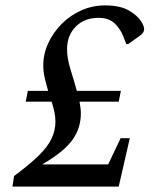

<svg xmlns="http://www.w3.org/2000/svg" viewBox="-20 -690 558 710"><path d="M26 0 32 -39Q90 -82 123.5 -115Q157 -148 171 -178Q185 -208 185 -241Q185 -258 181 -276.5Q177 -295 171 -314H75L83 -354H158Q151 -378 145.5 -401.5Q140 -425 140 -448Q140 -490 158 -529.5Q176 -569 207.5 -601Q239 -633 280.5 -651.5Q322 -670 368 -670Q424 -670 456 -651.5Q488 -633 502 -611Q513 -594 513 -582Q513 -568 496 -557L454 -527H447L437 -553Q426 -582 404.5 -603Q383 -624 344 -624Q292 -624 260 -591.5Q228 -559 228 -508Q228 -474 240.5 -434Q253 -394 264 -354H427L419 -314H274Q279 -289 279 -270Q279 -217 248 -173Q217 -129 136 -82H380L426 -179H460L419 0Z"/></svg>

Font: Spectral Medium
Style: Italic
Weight: 500
Italic angle: -10°
Designer: Jean-Baptiste Levee
Foundry: Production Type
Version: Version 2.001